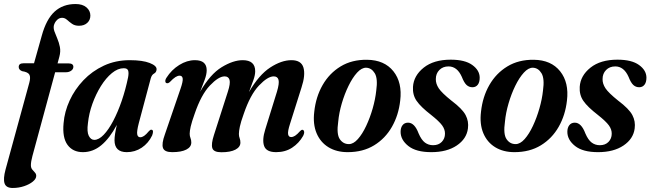

<svg xmlns="http://www.w3.org/2000/svg" viewBox="-41 -747 3232 954"><path d="M52 -414Q52 -432.5 75 -432.5H128L166.5 -569.5Q189 -651.5 230.2 -689.2Q271.5 -727 334.5 -727Q369.5 -727 388.8 -710.2Q408 -693.5 408 -669.5Q408 -647.5 392.5 -633.2Q377 -619 351.5 -619Q330.5 -619 316.8 -628.8Q303 -638.5 292 -648.5Q281 -658.5 267.5 -658.5Q253.5 -658.5 242.8 -648.2Q232 -638 227 -622Q223.5 -607.5 229.5 -591Q235.5 -574.5 243.8 -555.2Q252 -536 256.5 -513.8Q261 -491.5 254 -465.5L245 -432H299.5Q323.5 -432 323.5 -415Q323.5 -403.5 312.8 -395.8Q302 -388 287 -388H233L120 28.5Q112.5 56.5 112.5 73.5Q112.5 87 119 95Q125.5 103 132.2 110Q139 117 139 127Q139 141.5 122.2 155.2Q105.5 169 78.8 178Q52 187 22 187Q-10.5 187 -18.2 164.5Q-26 142 -13.5 95.5L104.5 -335.5Q112 -363 105 -376Q98 -389 68.5 -393.5Q52 -400.5 52 -414Z M648.5 -134.5Q638 -94 640.8 -79.5Q643.5 -65 656 -65Q665 -65 675 -71.8Q685 -78.5 699.5 -96Q706.5 -103.5 711.5 -102.5Q725 -101 715 -74Q696.5 -35.5 663.2 -13.2Q630 9 589 9Q528 9 528 -50.5Q528 -76.5 539.5 -126.5Q504 -60 462.5 -25.5Q421 9 371 9Q321 9 294.5 -27.2Q268 -63.5 275 -135.5Q279.5 -192 305 -247.5Q330.5 -303 373.5 -348.2Q416.5 -393.5 475 -420.8Q533.5 -448 604 -448Q667.5 -448 703 -434Q738.5 -420 737 -402Q736 -387.5 724.5 -381.5Q713 -375.5 708 -357.5ZM396 -135.5Q390 -92 400.2 -72Q410.5 -52 427.5 -52Q450 -52 474.2 -77.2Q498.5 -102.5 521.5 -146.2Q544.5 -190 563.8 -246Q583 -302 595.5 -363Q599.5 -384.5 595.8 -396.2Q592 -408 573.5 -408Q544.5 -408 515 -383.8Q485.5 -359.5 460.5 -319.5Q435.5 -279.5 418.2 -231.5Q401 -183.5 396 -135.5Z M1022 -76 1091 -291Q1104.5 -332.5 1099.5 -350Q1094.5 -367.5 1075 -367.5Q1045 -367.5 1001.8 -322Q958.5 -276.5 926 -181Q911.5 -140.5 906.5 -118Q901.5 -95.5 901.5 -82.5Q901.5 -70.5 905.5 -61Q909.5 -51.5 909.5 -39Q909.5 -16.5 884.8 -3.8Q860 9 814.5 9Q776 9 768.8 -12Q761.5 -33 778 -78.5L856 -306Q868.5 -342 866.8 -356.5Q865 -371 851.5 -371Q842 -371 830.8 -364Q819.5 -357 802 -338.5Q795 -332.5 789 -333.5Q781.5 -334 780.5 -342.2Q779.5 -350.5 786 -360.5Q811 -400 849.5 -424Q888 -448 927.5 -448Q986 -448 986 -398Q986 -377.5 976 -350.5Q966 -323.5 953.5 -291.5Q1003.5 -378.5 1060.5 -413.2Q1117.5 -448 1165 -448Q1227 -448 1227 -393Q1227 -374 1217.8 -348.2Q1208.5 -322.5 1196 -289.5Q1245.5 -375 1301.5 -411.5Q1357.5 -448 1407 -448Q1456 -448 1466.8 -411Q1477.5 -374 1457 -312L1400 -131.5Q1388 -94.5 1390.5 -80.2Q1393 -66 1405.5 -66Q1415 -66 1425.2 -72.5Q1435.5 -79 1451 -96.5Q1457.5 -103 1462 -102Q1468 -101.5 1470 -93.5Q1472 -85.5 1465 -71.5Q1444.5 -35.5 1410.5 -13.2Q1376.5 9 1331 9Q1282.5 9 1271.5 -21.2Q1260.5 -51.5 1277 -104L1335 -291Q1347.5 -332.5 1343 -350Q1338.5 -367.5 1319 -367.5Q1289 -367.5 1245.8 -322Q1202.5 -276.5 1170 -181Q1155.5 -141 1150.8 -118Q1146 -95 1146 -81.5Q1146 -69.5 1149.8 -60.2Q1153.5 -51 1153.5 -38.5Q1153.5 -16.5 1128.8 -3.5Q1104 9.5 1059 9.5Q1020.5 9.5 1014 -11Q1007.5 -31.5 1022 -76Z M1783 -450Q1869 -449 1913.8 -392.8Q1958.5 -336.5 1947.5 -247Q1939.5 -175 1906.5 -117Q1873.5 -59 1818 -25Q1762.5 9 1686.5 9Q1631 9 1591 -15.5Q1551 -40 1532 -85.2Q1513 -130.5 1520.5 -192Q1528.5 -266 1562 -324.5Q1595.5 -383 1651.5 -417Q1707.5 -451 1783 -450ZM1692.5 -31Q1715 -31 1737.2 -56Q1759.5 -81 1778.5 -121.5Q1797.5 -162 1810.8 -208.2Q1824 -254.5 1828.5 -297Q1837 -357 1821 -383.2Q1805 -409.5 1778.5 -410.5Q1756 -411 1733.2 -386Q1710.5 -361 1690.8 -320.5Q1671 -280 1657.2 -233Q1643.5 -186 1639.5 -142.5Q1630.5 -80.5 1647.2 -55.8Q1664 -31 1692.5 -31Z M2111 -25.5Q2138 -25.5 2154 -42Q2170 -58.5 2170 -82.5Q2170.5 -103.5 2156 -123.8Q2141.5 -144 2100.5 -176.5Q2050 -215.5 2029.2 -245.5Q2008.5 -275.5 2011 -315.5Q2014.5 -371 2064.2 -410.8Q2114 -450.5 2198.5 -450.5Q2269 -450.5 2305.5 -424.2Q2342 -398 2342.5 -361.5Q2342.5 -338 2332.8 -325.8Q2323 -313.5 2306.5 -313.5Q2289.5 -313.5 2277.2 -324.8Q2265 -336 2253.5 -365.5Q2230.5 -417 2187.5 -417Q2159.5 -417 2142 -399.2Q2124.5 -381.5 2124.5 -354Q2124 -331 2139 -308.2Q2154 -285.5 2202 -247Q2256 -206.5 2272.5 -175.2Q2289 -144 2284 -108.5Q2277.5 -57 2228.5 -24Q2179.5 9 2102 9Q2026.5 9 1988 -21.5Q1949.5 -52 1949.5 -92Q1949.5 -112.5 1959.2 -125Q1969 -137.5 1986.5 -137.5Q2019 -137.5 2039 -84Q2053 -51.5 2070.5 -38.5Q2088 -25.5 2111 -25.5Z M2611.5 -450Q2697.5 -449 2742.2 -392.8Q2787 -336.5 2776 -247Q2768 -175 2735 -117Q2702 -59 2646.5 -25Q2591 9 2515 9Q2459.5 9 2419.5 -15.5Q2379.5 -40 2360.5 -85.2Q2341.5 -130.5 2349 -192Q2357 -266 2390.5 -324.5Q2424 -383 2480 -417Q2536 -451 2611.5 -450ZM2521 -31Q2543.5 -31 2565.8 -56Q2588 -81 2607 -121.5Q2626 -162 2639.2 -208.2Q2652.5 -254.5 2657 -297Q2665.5 -357 2649.5 -383.2Q2633.5 -409.5 2607 -410.5Q2584.5 -411 2561.8 -386Q2539 -361 2519.2 -320.5Q2499.5 -280 2485.8 -233Q2472 -186 2468 -142.5Q2459 -80.5 2475.8 -55.8Q2492.5 -31 2521 -31Z M2939.5 -25.5Q2966.5 -25.5 2982.5 -42Q2998.5 -58.5 2998.5 -82.5Q2999 -103.5 2984.5 -123.8Q2970 -144 2929 -176.5Q2878.5 -215.5 2857.8 -245.5Q2837 -275.5 2839.5 -315.5Q2843 -371 2892.8 -410.8Q2942.5 -450.5 3027 -450.5Q3097.5 -450.5 3134 -424.2Q3170.5 -398 3171 -361.5Q3171 -338 3161.2 -325.8Q3151.5 -313.5 3135 -313.5Q3118 -313.5 3105.8 -324.8Q3093.5 -336 3082 -365.5Q3059 -417 3016 -417Q2988 -417 2970.5 -399.2Q2953 -381.5 2953 -354Q2952.5 -331 2967.5 -308.2Q2982.5 -285.5 3030.5 -247Q3084.5 -206.5 3101 -175.2Q3117.5 -144 3112.5 -108.5Q3106 -57 3057 -24Q3008 9 2930.5 9Q2855 9 2816.5 -21.5Q2778 -52 2778 -92Q2778 -112.5 2787.8 -125Q2797.5 -137.5 2815 -137.5Q2847.5 -137.5 2867.5 -84Q2881.5 -51.5 2899 -38.5Q2916.5 -25.5 2939.5 -25.5Z"/></svg>

Font: Fraunces 144pt Soft SemiBold
Style: Italic
Weight: 600
Italic angle: -16°
Version: Version 1.000;[b76b70a41]